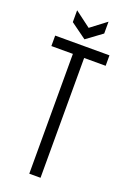

<svg xmlns="http://www.w3.org/2000/svg" viewBox="-155 -861 609 914"><g transform="rotate(20 149.5 -404.5)"><path d="M121 0V-607H12V-660H287V-607H178V0ZM69 -809 149 -749 228 -809V-749L149 -691L69 -749Z"/></g></svg>

Font: Bricolage Grotesque 48pt Condensed ExtraLight
Style: Regular
Weight: 200
Width: 3
Designer: Mathieu Triay
Foundry: Atelier Triay
Version: Version 1.000; ttfautohint (v1.8.4.7-5d5b);gftools[0.9.32]